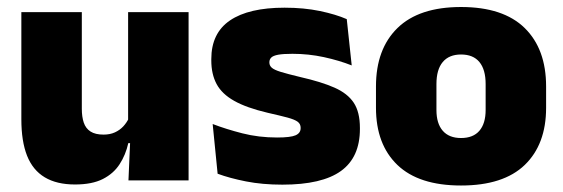

<svg xmlns="http://www.w3.org/2000/svg" viewBox="-20 -528 1648 562"><path d="M219.5 -492.5V-209.5Q219.5 -186 225.2 -169Q231 -152 245 -143Q259 -134 283 -134Q302 -134 316.2 -140.5Q330.5 -147 340.8 -158Q351 -169 357 -182L384 -109H355.5Q348 -75 330.2 -47.5Q312.5 -20 281 -4Q249.5 12 199.5 12Q146 12 111 -9Q76 -30 59.2 -72.2Q42.5 -114.5 42.5 -179V-492.5ZM532 -492.5V0H356L361.5 -126.5L355 -144.5V-492.5Z M806.5 12.5Q748 12.5 700 3Q652 -6.5 617 -19.5L602.5 -165Q641.5 -150 689.2 -137.8Q737 -125.5 791 -125.5Q830.5 -125.5 845.2 -132Q860 -138.5 860 -153V-154Q860 -165 851.5 -171.5Q843 -178 821.8 -183.8Q800.5 -189.5 763 -198Q701.5 -212.5 665.5 -232.8Q629.5 -253 614 -282Q598.5 -311 598.5 -351V-355Q598.5 -431 653.2 -468.2Q708 -505.5 813 -505.5Q869.5 -505.5 916.2 -495.8Q963 -486 995 -472L1009.5 -336.5Q973 -351 928 -360.8Q883 -370.5 836 -370.5Q809 -370.5 794.2 -367.8Q779.5 -365 774 -359.5Q768.5 -354 768.5 -346V-345Q768.5 -336 775.5 -329.8Q782.5 -323.5 802 -317.5Q821.5 -311.5 859 -302.5Q920.5 -288.5 959 -271.5Q997.5 -254.5 1015.5 -227.2Q1033.5 -200 1033.5 -153.5V-150.5Q1033.5 -67.5 978 -27.5Q922.5 12.5 806.5 12.5Z M1329.5 15Q1206 15 1143.2 -45.2Q1080.5 -105.5 1080.5 -212.5V-275Q1080.5 -384.5 1143.5 -446Q1206.5 -507.5 1329.5 -507.5Q1453 -507.5 1515.8 -446Q1578.5 -384.5 1578.5 -275V-212.5Q1578.5 -105.5 1516 -45.2Q1453.5 15 1329.5 15ZM1329.5 -124Q1365 -124 1383.2 -145.2Q1401.5 -166.5 1401.5 -206V-282Q1401.5 -324.5 1383.2 -346.5Q1365 -368.5 1329.5 -368.5Q1294.5 -368.5 1276 -346.5Q1257.5 -324.5 1257.5 -282V-206Q1257.5 -166.5 1276 -145.2Q1294.5 -124 1329.5 -124Z"/></svg>

Font: Anek Telugu ExtraBold
Style: Regular
Weight: 800
Designer: Omkar Bhoir (Telugu), Yesha Goshar (Latin)
Foundry: Ek Type
Version: Version 1.003